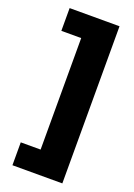

<svg xmlns="http://www.w3.org/2000/svg" viewBox="-151 -726 635 909"><g transform="rotate(20 166.5 -271.0)"><path d="M35.4 125V9.7H135.4V-552.1H35.4V-666.7H286.8V125Z"/></g></svg>

Font: Afacad Flux Black
Style: Regular
Weight: 900
Designer: Kristian Moeller
Foundry: Dicotype
Version: Version 1.100